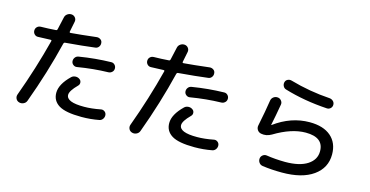

<svg xmlns="http://www.w3.org/2000/svg" viewBox="-83 -1204 3165 1642"><g transform="rotate(15 1500.0 -383.5)"><path d="M834 -85.9Q851.6 -89.8 866.7 -79.1Q881.8 -68.4 883.8 -49.8Q885.7 -31.2 875 -15.1Q864.3 1 845.7 4.9Q770.5 19.5 689.5 19.5Q547.9 19.5 488.3 -17.6Q428.7 -54.7 428.7 -125Q428.7 -201.2 516.6 -286.1Q531.2 -299.8 552.2 -300.8Q573.2 -301.8 588.9 -290Q603.5 -280.3 605 -262.2Q606.4 -244.1 592.8 -231.4Q531.2 -169.9 531.2 -134.8Q531.2 -69.3 689.5 -70.3Q753.9 -70.3 834 -85.9ZM154.3 -545.9Q135.7 -544.9 122.6 -558.1Q109.4 -571.3 109.4 -590.3Q109.4 -609.4 122.1 -622.1Q134.8 -634.8 154.3 -635.7Q219.7 -636.7 287.1 -641.6Q296.9 -641.6 299.8 -653.3Q315.4 -725.6 324.2 -761.7Q328.1 -783.2 345.7 -795.4Q363.3 -807.6 383.8 -805.7Q403.3 -803.7 415.5 -788.1Q427.7 -772.5 423.8 -752Q412.1 -690.4 405.3 -660.2Q403.3 -650.4 414.1 -650.4Q499 -657.2 639.6 -673.8Q658.2 -675.8 673.8 -665Q689.5 -654.3 690.4 -634.8Q692.4 -616.2 681.2 -601.1Q669.9 -585.9 651.4 -584Q545.9 -570.3 391.6 -557.6Q381.8 -557.6 377.9 -545.9Q311.5 -273.4 209 4.9Q202.1 24.4 182.6 33.7Q163.1 43 143.1 37.1Q123 31.2 114.3 13.2Q105.5 -4.9 112.3 -24.4Q207 -282.2 273.4 -541Q275.4 -549.8 263.7 -549.8Q228.5 -547.9 154.3 -545.9ZM542 -382.8Q524.4 -379.9 509.8 -391.1Q495.1 -402.3 493.2 -419.9Q491.2 -438.5 502.4 -454.1Q513.7 -469.7 533.2 -472.7Q675.8 -496.1 814.5 -499Q833 -500 846.2 -486.8Q859.4 -473.6 859.4 -454.6Q859.4 -435.5 846.2 -422.9Q833 -410.2 814.5 -409.2Q681.6 -406.2 542 -382.8Z M1834 -85.9Q1851.6 -89.8 1866.7 -79.1Q1881.8 -68.4 1883.8 -49.8Q1885.7 -31.2 1875 -15.1Q1864.3 1 1845.7 4.9Q1770.5 19.5 1689.5 19.5Q1547.9 19.5 1488.3 -17.6Q1428.7 -54.7 1428.7 -125Q1428.7 -201.2 1516.6 -286.1Q1531.2 -299.8 1552.2 -300.8Q1573.2 -301.8 1588.9 -290Q1603.5 -280.3 1605 -262.2Q1606.4 -244.1 1592.8 -231.4Q1531.2 -169.9 1531.2 -134.8Q1531.2 -69.3 1689.5 -70.3Q1753.9 -70.3 1834 -85.9ZM1154.3 -545.9Q1135.7 -544.9 1122.6 -558.1Q1109.4 -571.3 1109.4 -590.3Q1109.4 -609.4 1122.1 -622.1Q1134.8 -634.8 1154.3 -635.7Q1219.7 -636.7 1287.1 -641.6Q1296.9 -641.6 1299.8 -653.3Q1315.4 -725.6 1324.2 -761.7Q1328.1 -783.2 1345.7 -795.4Q1363.3 -807.6 1383.8 -805.7Q1403.3 -803.7 1415.5 -788.1Q1427.7 -772.5 1423.8 -752Q1412.1 -690.4 1405.3 -660.2Q1403.3 -650.4 1414.1 -650.4Q1499 -657.2 1639.6 -673.8Q1658.2 -675.8 1673.8 -665Q1689.5 -654.3 1690.4 -634.8Q1692.4 -616.2 1681.2 -601.1Q1669.9 -585.9 1651.4 -584Q1545.9 -570.3 1391.6 -557.6Q1381.8 -557.6 1377.9 -545.9Q1311.5 -273.4 1209 4.9Q1202.1 24.4 1182.6 33.7Q1163.1 43 1143.1 37.1Q1123 31.2 1114.3 13.2Q1105.5 -4.9 1112.3 -24.4Q1207 -282.2 1273.4 -541Q1275.4 -549.8 1263.7 -549.8Q1228.5 -547.9 1154.3 -545.9ZM1542 -382.8Q1524.4 -379.9 1509.8 -391.1Q1495.1 -402.3 1493.2 -419.9Q1491.2 -438.5 1502.4 -454.1Q1513.7 -469.7 1533.2 -472.7Q1675.8 -496.1 1814.5 -499Q1833 -500 1846.2 -486.8Q1859.4 -473.6 1859.4 -454.6Q1859.4 -435.5 1846.2 -422.9Q1833 -410.2 1814.5 -409.2Q1681.6 -406.2 1542 -382.8Z M2210 -240.2Q2188.5 -245.1 2177.2 -262.7Q2166 -280.3 2169.9 -300.8Q2198.2 -439.5 2211.9 -531.2Q2214.8 -552.7 2231.4 -565.4Q2248 -578.1 2268.6 -576.2Q2288.1 -575.2 2301.3 -558.6Q2314.5 -542 2310.5 -522.5Q2292 -415 2275.4 -336.9V-334H2277.3Q2423.8 -442.4 2588.9 -442.4Q2710 -442.4 2776.9 -384.8Q2843.8 -327.1 2843.8 -224.6Q2843.8 -105.5 2745.1 -35.2Q2646.5 35.2 2468.8 35.2Q2374 35.2 2294.9 23.4Q2275.4 20.5 2263.7 4.4Q2252 -11.7 2253.9 -32.2Q2255.9 -50.8 2271.5 -63Q2287.1 -75.2 2306.6 -72.3Q2381.8 -60.5 2470.7 -59.6Q2598.6 -59.6 2668 -104.5Q2737.3 -149.4 2737.3 -224.6Q2737.3 -347.7 2579.1 -347.7Q2453.1 -347.7 2302.7 -256.8Q2257.8 -230.5 2210 -240.2ZM2345.7 -746.1Q2518.6 -696.3 2699.2 -684.6Q2717.8 -682.6 2731 -669.9Q2744.1 -657.2 2744.1 -638.2Q2744.1 -619.1 2730.5 -606.4Q2716.8 -593.8 2698.2 -594.7Q2495.1 -607.4 2320.3 -660.2Q2302.7 -665 2293.9 -682.1Q2285.2 -699.2 2290 -717.3Q2294.9 -735.4 2311.5 -743.2Q2328.1 -751 2345.7 -746.1Z"/></g></svg>

Font: Rounded-X Mgen+ 2m medium
Style: Regular
Weight: 500
Designer: [Source Han Sans]
Ryoko NISHIZUKA  (kana & ideographs); Paul D. Hunt (Latin, Greek & Cyrillic); Wenlong ZHANG  (bopomofo
Version: Version 1.059.20150602